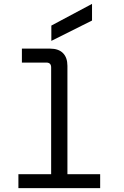

<svg xmlns="http://www.w3.org/2000/svg" viewBox="-20 -971 640 991"><path d="M75 0V-72H244V-623Q244 -648 219 -648H93V-720H239Q282 -720 305 -697Q328 -674 328 -631V-72H497V0ZM245 -760V-839L455 -951V-865Z"/></svg>

Font: DM Mono
Style: Regular
Weight: 400
Designer: Colophon Foundry
Foundry: Colophon Foundry
Version: Version 1.000; ttfautohint (v1.8.2.53-6de2)